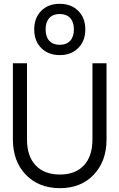

<svg xmlns="http://www.w3.org/2000/svg" viewBox="-20 -983 629 1011"><path d="M294.9 -692.9Q234.4 -692.9 197.3 -730Q160.2 -767.1 160.2 -828.1Q160.2 -888.7 197 -925.8Q233.9 -962.9 293.9 -962.9Q355 -962.9 392.1 -925.8Q429.2 -888.7 429.2 -828.1Q429.2 -767.6 392.1 -730.2Q355 -692.9 294.9 -692.9ZM220.2 -828.1Q220.2 -789.1 239.7 -768.1Q259.3 -747.1 294.9 -747.1Q330.1 -747.1 349.6 -768.3Q369.1 -789.6 369.1 -828.1Q369.1 -866.7 349.6 -887.9Q330.1 -909.2 293.9 -909.2Q258.8 -909.2 239.5 -887.9Q220.2 -866.7 220.2 -828.1ZM47.9 -649.9H122.1V-249Q122.1 -160.6 167.7 -112.3Q213.4 -64 295.9 -64Q377 -64 421.9 -112.3Q466.8 -160.6 466.8 -249V-649.9H541V-249Q541 -133.8 473.4 -63Q405.8 7.8 295.9 7.8Q184.1 7.8 116 -63Q47.9 -133.8 47.9 -249Z"/></svg>

Font: Overused Grotesk
Style: Regular
Weight: 400
Version: Version 0.002